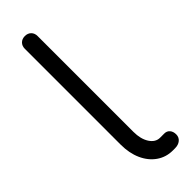

<svg xmlns="http://www.w3.org/2000/svg" viewBox="-263 -795 808 808"><g transform="rotate(-45 141.0 -390.5)"><path d="M208 0Q168 0 136.5 -22Q105 -44 87.5 -83Q70 -122 70 -173V-743Q70 -760 80.5 -770.5Q91 -781 108 -781Q125 -781 135.5 -770.5Q146 -760 146 -743V-173Q146 -130 163.5 -103Q181 -76 208 -76H233Q248 -76 257 -65.5Q266 -55 266 -38Q266 -21 253.5 -10.5Q241 0 221 0Z"/></g></svg>

Font: Comfortaa
Style: Regular
Weight: 400
Designer: Johan Aakerlund
Foundry: Johan Aakerlund
Version: Version 3.104; ttfautohint (v1.8.1.43-b0c9)